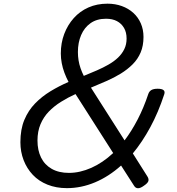

<svg xmlns="http://www.w3.org/2000/svg" viewBox="-20 -1005 964 1045"><path d="M344 19Q286 19 238.5 0Q191 -19 158.5 -53.5Q126 -88 108.5 -133.5Q91 -179 91 -231Q91 -301 112.5 -352.5Q134 -404 171 -442Q208 -480 255 -508.5Q302 -537 353 -559Q340 -584 330.5 -609.5Q321 -635 316 -661.5Q311 -688 311 -714Q311 -771 329.5 -820Q348 -869 381.5 -906.5Q415 -944 461.5 -964.5Q508 -985 565 -985Q607 -985 643 -972Q679 -959 705.5 -935Q732 -911 746.5 -877.5Q761 -844 761 -804Q761 -756 745.5 -719.5Q730 -683 702 -655Q674 -627 637.5 -604.5Q601 -582 559.5 -564Q518 -546 475 -528L658 -241Q696 -291 729 -354.5Q762 -418 787 -493Q792 -508 804 -515Q816 -522 838 -522Q861 -522 870 -514.5Q879 -507 874 -492Q842 -394 798.5 -313.5Q755 -233 703 -170L782 -45Q791 -31 787.5 -19.5Q784 -8 763 6Q744 20 730.5 19.5Q717 19 709 5L639 -104Q572 -44 497 -12.5Q422 19 344 19ZM355 -64Q415 -64 477 -91.5Q539 -119 596 -172L391 -493Q349 -474 311.5 -450.5Q274 -427 245.5 -397.5Q217 -368 200.5 -329Q184 -290 184 -240Q184 -187 203.5 -147.5Q223 -108 261.5 -86Q300 -64 355 -64ZM436 -592Q473 -607 507.5 -622Q542 -637 571.5 -654Q601 -671 622.5 -691.5Q644 -712 656.5 -737.5Q669 -763 669 -795Q669 -829 655 -853Q641 -877 616.5 -890Q592 -903 557 -903Q507 -903 473 -879Q439 -855 421.5 -814Q404 -773 404 -722Q404 -699 407.5 -677Q411 -655 418.5 -633.5Q426 -612 436 -592Z"/></svg>

Font: Playwrite NO
Style: Regular
Weight: 400
Designer: Veronika Burian, José Scaglione
Foundry: TypeTogether
Version: Version 1.002